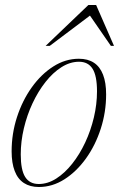

<svg xmlns="http://www.w3.org/2000/svg" viewBox="-20 -738 476 768"><path d="M295.5 -503Q331.5 -503 355.8 -487Q380 -471 392.2 -439.2Q404.5 -407.5 404.5 -360.5Q404.5 -289.5 383 -223Q361.5 -156.5 323.8 -104Q286 -51.5 237.8 -20.8Q189.5 10 135.5 10Q100 10 75.5 -6Q51 -22 38.8 -54Q26.5 -86 26.5 -132.5Q26.5 -203.5 48 -269.8Q69.5 -336 107 -388.5Q144.5 -441 193 -472Q241.5 -503 295.5 -503ZM135 -2Q171 -2 205 -23.8Q239 -45.5 268.8 -83Q298.5 -120.5 320.8 -168Q343 -215.5 355.5 -268.2Q368 -321 368 -372.5Q368 -435 350.2 -463Q332.5 -491 296 -491Q260 -491 225.8 -469.2Q191.5 -447.5 162 -410Q132.5 -372.5 110.2 -325Q88 -277.5 75.5 -224.8Q63 -172 63 -120.5Q63 -58 80.8 -30Q98.5 -2 135 -2ZM162.5 -554.5 333.5 -718H364.5L436 -554.5H423.5L332 -687H355L179 -554.5Z"/></svg>

Font: Newsreader 60pt ExtraLight
Style: Italic
Weight: 250
Italic angle: -17°
Designer: Hugues Gentile
Foundry: Production Type
Version: Version 1.003